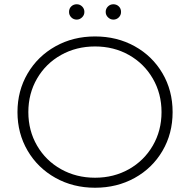

<svg xmlns="http://www.w3.org/2000/svg" viewBox="-20 -876 893 901"><path d="M62 -350Q62 -450 109.5 -531Q157 -612 240 -658.5Q323 -705 426 -705Q529 -705 612 -659Q695 -613 742.5 -532Q790 -451 790 -350Q790 -249 742.5 -168Q695 -87 612 -41Q529 5 426 5Q323 5 240 -41.5Q157 -88 109.5 -169Q62 -250 62 -350ZM738 -350Q738 -437 697 -507.5Q656 -578 585 -618Q514 -658 426 -658Q338 -658 266.5 -618Q195 -578 154 -507.5Q113 -437 113 -350Q113 -263 154 -192.5Q195 -122 266.5 -82Q338 -42 426 -42Q514 -42 585 -82Q656 -122 697 -192.5Q738 -263 738 -350ZM304 -820Q304 -836 314.5 -846Q325 -856 340 -856Q355 -856 365.5 -845.5Q376 -835 376 -820Q376 -805 365 -794.5Q354 -784 340 -784Q325 -784 314.5 -794.5Q304 -805 304 -820ZM476 -820Q476 -835 486.5 -845.5Q497 -856 512 -856Q527 -856 537.5 -846Q548 -836 548 -820Q548 -805 537.5 -794.5Q527 -784 512 -784Q498 -784 487 -794.5Q476 -805 476 -820Z"/></svg>

Font: Montserrat Alternates Light
Style: Regular
Weight: 300
Designer: Julieta Ulanovsky
Foundry: Julieta Ulanovsky
Version: Version 7.200